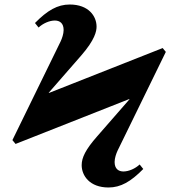

<svg xmlns="http://www.w3.org/2000/svg" viewBox="-20 -817 797 851"><path d="M701 -604 197 -405 196 -406 340 -571C401 -641 408 -679 408 -699C408 -745 373 -797 289 -797C235 -797 190 -771 135 -715L151 -695C170 -713 199 -726 223 -726C245 -726 262 -714 262 -684C262 -667 255 -647 249 -634L35 -196L49 -179L553 -378L554 -377L410 -212C360 -155 342 -119 342 -85C342 -39 377 14 461 14C515 14 560 -12 615 -68L599 -88C580 -70 551 -57 527 -57C505 -57 488 -69 488 -99C488 -116 495 -136 501 -149L715 -587Z"/></svg>

Font: XITS
Style: Bold
Weight: 700
Designer: MicroPress Inc., with final additions and corrections provided by Coen Hoffman, Elsevier (retired)
Version: Version 1.107